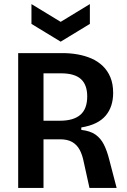

<svg xmlns="http://www.w3.org/2000/svg" viewBox="-20 -920 624 940"><path d="M69 0V-660H287Q325 -660 361 -653.5Q397 -647 428 -633.5Q459 -620 483 -597Q507 -574 520.5 -541.5Q534 -509 534 -465Q534 -432 525 -404Q516 -376 497.5 -354Q479 -332 449.5 -317.5Q420 -303 378 -296V-284Q422 -279 447.5 -261Q473 -243 488.5 -212.5Q504 -182 515 -138L551 0H418L390 -127Q383 -163 369.5 -187.5Q356 -212 333 -225Q310 -238 274 -238H193V0ZM193 -329H274Q340 -329 373.5 -358Q407 -387 407 -448Q407 -505 376 -533Q345 -561 279 -561H193ZM134 -900 277 -813 420 -900V-803L277 -716L134 -803Z"/></svg>

Font: Bricolage Grotesque SemiCondensed SemiBold
Style: Regular
Weight: 600
Width: 4
Designer: Mathieu Triay
Foundry: Atelier Triay
Version: Version 1.001;gftools[0.9.33.dev8+g029e19f]